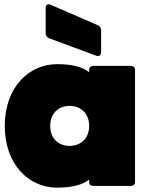

<svg xmlns="http://www.w3.org/2000/svg" viewBox="-20 -855 673 883"><path d="M242 8C317 8 362 -7 390 -29V-15C390 -6 397 0 410 0H581C594 0 601 -7 601 -20V-532C601 -545 594 -552 581 -552H410C397 -552 390 -545 390 -532V-523C362 -545 317 -560 243 -560C113 -560 2 -454 2 -276C2 -98 113 8 242 8ZM206 -679 422 -599C436 -594 445 -601 445 -615V-715C445 -726 440 -734 430 -739L213 -833C199 -839 190 -833 190 -818V-702C190 -691 196 -683 206 -679ZM211 -276C211 -335 250 -368 300 -368C350 -368 390 -335 390 -276C390 -217 350 -184 300 -184C250 -184 211 -217 211 -276Z"/></svg>

Font: Malmofest Black-Rounded
Style: Regular
Weight: 800
Designer: Jonny Pinhorn (Poppins), Kolossal
Version: Version 1.004;Glyphs 3.1.2 (3151)